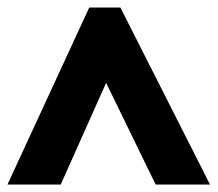

<svg xmlns="http://www.w3.org/2000/svg" viewBox="-23 -736 580 512"><path d="M-3 -244 215 -716H298L537 -244H392L260 -515L139 -244Z"/></svg>

Font: Noto Sans Ethiopic SemiCondensed Black
Style: Regular
Weight: 900
Width: 4
Designer: Monotype Design Team
Foundry: Monotype Imaging Inc.
Version: Version 2.102; ttfautohint (v1.8.4.7-5d5b)